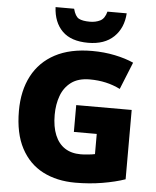

<svg xmlns="http://www.w3.org/2000/svg" viewBox="-62 -1000 864 1062"><g transform="rotate(5 370.0 -469.0)"><path d="M396 10Q293 10 215.5 -30Q138 -70 94.5 -152Q51 -234 51 -359Q51 -471 94 -553Q137 -635 220.5 -679.5Q304 -724 426 -724Q493 -724 553 -711.5Q613 -699 657 -679L596 -528Q558 -547 516 -556.5Q474 -566 427 -566Q363 -566 324 -537Q285 -508 267.5 -460Q250 -412 250 -354Q250 -288 269 -242Q288 -196 324 -172.5Q360 -149 412 -149Q429 -149 453.5 -151.5Q478 -154 491 -157V-269H364V-418H672V-33Q617 -14 545.5 -2Q474 10 396 10ZM598 -948Q593 -866 541.5 -816.5Q490 -767 399 -767Q304 -767 255.5 -815.5Q207 -864 203 -948H306Q317 -906 337.5 -895Q358 -884 399 -884Q431 -884 456 -896.5Q481 -909 491 -948Z"/></g></svg>

Font: Noto Sans Symbols Black
Style: Regular
Weight: 900
Version: Version 2.002